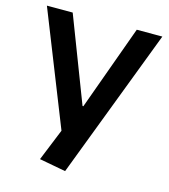

<svg xmlns="http://www.w3.org/2000/svg" viewBox="-109 -627 798 906"><g transform="rotate(15 289.5 -174.0)"><path d="M164 168 246 -34 235 32 8 -540H134L293 -126H297L447 -540H572L293 192Z"/></g></svg>

Font: Pathway Extreme 28pt SemiBold
Style: Regular
Weight: 600
Designer: Eduardo Rodriguez Tunni
Foundry: Eduardo Rodriguez Tunni
Version: Version 1.001;gftools[0.9.26]